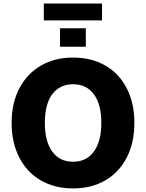

<svg xmlns="http://www.w3.org/2000/svg" viewBox="-20 -1057 828 1089"><path d="M45.9 -360.4Q45.9 -471.7 89.4 -555.2Q132.8 -638.7 211.4 -684.6Q290 -730.5 394.5 -730.5Q499 -730.5 577.6 -685.1Q656.2 -639.6 699.2 -555.7Q742.2 -471.7 742.2 -360.4Q742.2 -248 699.2 -164.1Q656.2 -80.1 577.6 -34.2Q499 11.7 394.5 11.7Q290 11.7 210.9 -34.2Q131.8 -80.1 88.9 -164.6Q45.9 -249 45.9 -360.4ZM394.5 -139.6Q470.7 -139.6 512.7 -197.8Q554.7 -255.9 554.7 -360.4Q554.7 -464.8 512.7 -522Q470.7 -579.1 394.5 -579.1Q318.4 -579.1 276.4 -522.5Q234.4 -465.8 234.4 -360.4Q234.4 -254.9 276.4 -197.3Q318.4 -139.6 394.5 -139.6ZM228.5 -1037.1H558.6V-941.4H228.5ZM320.3 -896.5H466.8V-792H320.3Z"/></svg>

Font: Min Sans Black
Style: Regular
Weight: 900
Designer: Jinseong-Kim, NotoSansCJK, Nunito
Foundry: Jinseong-Kim
Version: Version 1.000